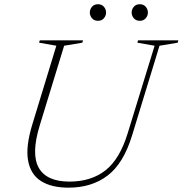

<svg xmlns="http://www.w3.org/2000/svg" viewBox="-20 -856 843 886"><path d="M163 -276Q123 -145 159 -81.5Q195 -18 300.5 -18Q400.5 -18 466.8 -70Q533 -122 569.5 -242L693.5 -645L614 -659L617 -670H803L800 -659L716 -645L589.5 -231Q550 -101.5 476.5 -45.8Q403 10 296 10Q217.5 10 169.2 -20.5Q121 -51 109.5 -115.8Q98 -180.5 129.5 -283L240 -645L160.5 -659L163.5 -670H363L360 -659L276 -645ZM432 -760Q414.5 -760 404.5 -771.8Q394.5 -783.5 394.5 -798Q394.5 -813 404.5 -824.8Q414.5 -836.5 432 -836.5Q449.5 -836.5 459.5 -824.8Q469.5 -813 469.5 -798Q469.5 -783.5 459.5 -771.8Q449.5 -760 432 -760ZM625 -760Q607.5 -760 597.5 -771.8Q587.5 -783.5 587.5 -798Q587.5 -813 597.5 -824.8Q607.5 -836.5 625 -836.5Q642.5 -836.5 652.5 -824.8Q662.5 -813 662.5 -798Q662.5 -783.5 652.5 -771.8Q642.5 -760 625 -760Z"/></svg>

Font: Newsreader Text ExtraLight
Style: Italic
Weight: 275
Italic angle: -17°
Designer: Hugues Gentile
Foundry: Production Type
Version: Version 1.001